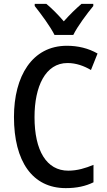

<svg xmlns="http://www.w3.org/2000/svg" viewBox="-20 -960 550 990"><path d="M261 -780H358C380 -825 429 -890 461 -929V-940H400C368 -912 343 -888 309 -850C279 -885 246 -918 219 -940H159V-929C193 -886 239 -824 261 -780ZM328 -635C373 -635 413 -620 449 -599L483 -684C436 -711 382 -724 325 -724C145 -724 52 -566 52 -357C52 -128 147 10 319 10C376 10 421 0 462 -20V-110C421 -93 379 -80 332 -80C220 -80 158 -183 158 -356C158 -514 214 -635 328 -635Z"/></svg>

Font: Noto Sans Thai Cond Med
Style: Regular
Weight: 500
Width: 3
Designer: Monotype Design Team
Foundry: Monotype Imaging Inc.
Version: Version 2.002